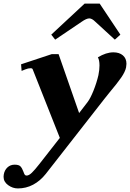

<svg xmlns="http://www.w3.org/2000/svg" viewBox="-59 -773 728 1075"><path d="M250 -551 228 -579 415 -753H499L615 -579L584 -551L475 -651Q456 -670 441 -670Q425 -670 398 -651ZM649 -416Q649 -410 647 -396Q642 -371 619.5 -338.5Q597 -306 554 -255L526 -220L197 201Q166 240 126.5 261Q87 282 41 282Q12 282 -13.5 263.5Q-39 245 -39 217Q-39 209 -38 205Q-34 180 -17.5 164.5Q-1 149 23 149Q47 149 56 159Q65 169 72 188Q76 200 79.5 205Q83 210 90 210Q103 210 119.5 194Q136 178 161 146L276 -1L124 -385Q122 -391 112 -391Q99 -391 83 -384.5Q67 -378 62 -376L59 -413L231 -470H269L384 -140L431 -201Q447 -222 464.5 -265.5Q482 -309 492 -352Q498 -382 498 -406Q498 -437 489 -452Q535 -480 576 -480Q609 -480 629 -463Q649 -446 649 -416Z"/></svg>

Font: Taviraj
Style: Bold Italic
Weight: 700
Italic angle: -12°
Designer: Katatrad Team
Foundry: CadsonDemak
Version: Version 1.001